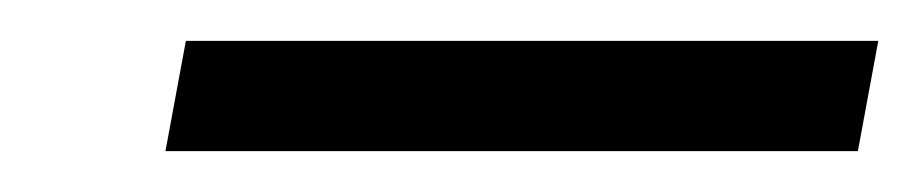

<svg xmlns="http://www.w3.org/2000/svg" viewBox="-20 -668 450 94"><path d="M61 -594 71 -648H410L400 -594Z"/></svg>

Font: DM Sans 28pt Light
Style: Italic
Weight: 300
Italic angle: -10°
Version: Version 4.004;gftools[0.9.30]